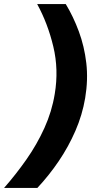

<svg xmlns="http://www.w3.org/2000/svg" viewBox="-45 -820 465 940"><path d="M277 -800Q314 -739 341 -666Q368 -593 377.5 -511.5Q387 -430 372 -340Q358 -257 324 -179Q290 -101 242.5 -31Q195 39 138 100H-25Q33 34 84.5 -39.5Q136 -113 172.5 -193.5Q209 -274 223 -360Q243 -479 216 -592Q189 -705 137 -800Z"/></svg>

Font: Figtree Light ExtraBold
Style: Italic
Weight: 800
Italic angle: -9.5°
Version: Version 2.001;gftools[0.9.30]